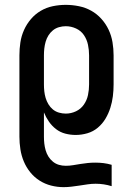

<svg xmlns="http://www.w3.org/2000/svg" viewBox="-20 -548 540 791"><path d="M242 223Q216 223 190.5 216.5Q165 210 143 196Q121 182 104.5 161.5Q88 141 78 117Q68 93 64 67Q60 41 60 15V-320Q60 -347 64 -373.5Q68 -400 79 -424.5Q90 -449 107.5 -469.5Q125 -490 148 -503.5Q171 -517 197.5 -522.5Q224 -528 251 -528Q278 -528 305 -522.5Q332 -517 355.5 -504Q379 -491 397.5 -470.5Q416 -450 427.5 -425.5Q439 -401 443.5 -374Q448 -347 448 -320V-200Q448 -176 445 -151.5Q442 -127 434.5 -103.5Q427 -80 414.5 -59Q402 -38 383 -22Q364 -6 340 1Q316 8 292 8Q270 8 249 2.5Q228 -3 211 -16Q194 -29 181.5 -47Q169 -65 161 -85V15Q161 29 162.5 43Q164 57 168 71Q172 85 179.5 97Q187 109 198 118Q209 127 222.5 131Q236 135 251 135Q266 135 281 132.5Q296 130 311.5 127.5Q327 125 342 123.5Q357 122 373 122Q390 122 406.5 124Q423 126 440 131V219Q424 214 407.5 211.5Q391 209 374 209Q357 209 340.5 211.5Q324 214 307.5 216.5Q291 219 274.5 221Q258 223 242 223ZM251 -80Q273 -80 293 -89.5Q313 -99 325.5 -117Q338 -135 342.5 -156.5Q347 -178 347 -200V-320Q347 -342 342.5 -363.5Q338 -385 326 -403Q314 -421 293.5 -430.5Q273 -440 251 -440Q237 -440 223 -436Q209 -432 198 -423Q187 -414 179.5 -402Q172 -390 168 -376Q164 -362 162.5 -348Q161 -334 161 -320V-200Q161 -186 162.5 -172Q164 -158 168 -144.5Q172 -131 179.5 -118.5Q187 -106 198 -97Q209 -88 223 -84Q237 -80 251 -80Z"/></svg>

Font: Iosevka Custom Semibold
Style: Regular
Weight: 600
Designer: Belleve Invis
Foundry: Belleve Invis
Version: Version 27.0.2; ttfautohint (v1.8.4)